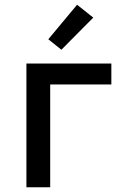

<svg xmlns="http://www.w3.org/2000/svg" viewBox="-20 -787 540 807"><path d="M91 0V-520H448V-432H191V0ZM238 -578 183 -622 304 -767 372 -713Z"/></svg>

Font: Iosevka Custom Semibold
Style: Regular
Weight: 600
Designer: Belleve Invis
Foundry: Belleve Invis
Version: Version 27.0.2; ttfautohint (v1.8.4)